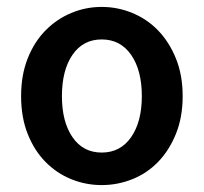

<svg xmlns="http://www.w3.org/2000/svg" viewBox="-20 -523 589 555"><path d="M274 12Q228 12 186 -5Q144 -22 111.5 -55Q79 -88 60 -136Q41 -184 41 -245Q41 -306 60 -354Q79 -402 111.5 -435Q144 -468 186 -485.5Q228 -503 274 -503Q320 -503 362.5 -485.5Q405 -468 437 -435Q469 -402 488.5 -354Q508 -306 508 -245Q508 -184 488.5 -136Q469 -88 437 -55Q405 -22 362.5 -5Q320 12 274 12ZM274 -82Q328 -82 359 -126.5Q390 -171 390 -245Q390 -320 359 -364.5Q328 -409 274 -409Q220 -409 189.5 -364.5Q159 -320 159 -245Q159 -171 189.5 -126.5Q220 -82 274 -82Z"/></svg>

Font: TT Toshiba Sans Medium
Style: Regular
Weight: 500
Designer: Paul D. Hunt
Foundry: Toshiba Corporation
Version: Version 2.020;PS 2.000;hotconv 1.0.86;makeotf.lib2.5.63406